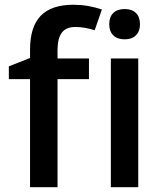

<svg xmlns="http://www.w3.org/2000/svg" viewBox="-20 -785 682 805"><path d="M353 -453.1H221.2V0H106V-453.1H17.1V-506.8L106 -542V-577.1Q106 -672.9 150.9 -719Q195.8 -765.1 288.1 -765.1Q348.6 -765.1 407.2 -745.1L377 -658.2Q334.5 -671.9 295.9 -671.9Q256.8 -671.9 239 -647.7Q221.2 -623.5 221.2 -575.2V-540H353ZM559.6 0H444.8V-540H559.6ZM438 -683.1Q438 -713.9 454.8 -730.5Q471.7 -747.1 502.9 -747.1Q533.2 -747.1 550 -730.5Q566.9 -713.9 566.9 -683.1Q566.9 -653.8 550 -637Q533.2 -620.1 502.9 -620.1Q471.7 -620.1 454.8 -637Q438 -653.8 438 -683.1Z"/></svg>

Font: f2_56222          
Style: Regular
Weight: 600
Foundry: Ascender Corporation
Version: Version 1.10